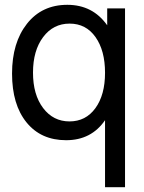

<svg xmlns="http://www.w3.org/2000/svg" viewBox="-20 -559 599 797"><path d="M416 -257Q416 -349 376.5 -405Q337 -461 269 -461Q201 -461 159 -405Q117 -349 117 -257.5Q117 -166 159 -110.5Q201 -55 268.5 -55Q336 -55 376 -110Q416 -165 416 -257ZM499 218H416V-60Q359 23 254.5 23Q150 23 90 -51Q30 -125 30 -253.5Q30 -382 92 -460.5Q154 -539 259.5 -539Q365 -539 425 -454V-524H499Z"/></svg>

Font: Autonym
Style: Regular
Weight: 500
Version: Version 1.0.20131126